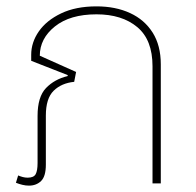

<svg xmlns="http://www.w3.org/2000/svg" viewBox="-20 -576 617 603"><path d="M71 7Q61 7 50.5 4.5Q40 2 30 -2L37 -25Q44 -22 51.5 -20Q59 -18 67 -18Q86 -18 92 -29Q98 -40 98 -64V-212Q98 -272 124.5 -299.5Q151 -327 192 -337L193 -340L78 -385V-404Q78 -443 102 -477.5Q126 -512 172 -534Q218 -556 283 -556Q343 -556 388.5 -535Q434 -514 459.5 -473.5Q485 -433 485 -374V0H459V-368Q459 -451 411 -491Q363 -531 283 -531Q200 -531 152.5 -493Q105 -455 105 -401L219 -350L213 -319Q173 -315 148.5 -291Q124 -267 124 -213V-59Q124 -22 109 -7.5Q94 7 71 7Z"/></svg>

Font: Noto Sans Thai Thin
Style: Regular
Weight: 250
Designer: Monotype Design Team
Foundry: Monotype Imaging Inc.
Version: Version 2.001